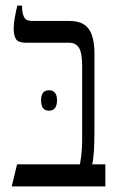

<svg xmlns="http://www.w3.org/2000/svg" viewBox="-20 -667 427 687"><path d="M22 0 41 -79H266Q269 -95 270.5 -107.5Q272 -120 273 -136Q274 -152 274 -179V-429Q274 -478 262.5 -496Q251 -514 228 -514H74Q46 -514 37.5 -526.5Q29 -539 29 -566Q29 -583 33.5 -607Q38 -631 42 -647H59V-644Q59 -620 66 -606Q73 -592 95 -592H229Q276 -592 297 -564Q318 -536 318 -474V-212Q318 -162 316.5 -132.5Q315 -103 310 -79H357V0ZM127 -308Q127 -344 155 -344Q184 -344 184 -308Q184 -271 155 -271Q127 -271 127 -308Z"/></svg>

Font: Noto Serif Hebrew ExtraCondensed
Style: Regular
Weight: 400
Width: 2
Designer: Monotype Design Team
Foundry: Monotype Imaging Inc.
Version: Version 2.004; ttfautohint (v1.8.4.7-5d5b)